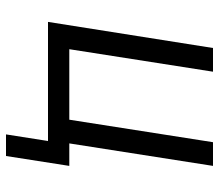

<svg xmlns="http://www.w3.org/2000/svg" viewBox="-65 -525 730 640"><g transform="rotate(90 300.0 -205.0)"><path d="M428 140H500L533 -71H458L533 -550H454L379 -71H144L219 -550H140L53 0H450Z"/></g></svg>

Font: JetBrains Mono Light
Style: Italic
Weight: 336
Italic angle: -9°
Monospace: yes
Designer: Philipp Nurullin, Konstantin Bulenkov
Foundry: JetBrains
Version: Version 2.305